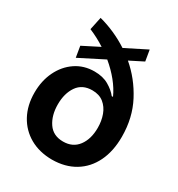

<svg xmlns="http://www.w3.org/2000/svg" viewBox="-184 -887 942 1017"><g transform="rotate(30 287.5 -378.5)"><path d="M454.1 -685.5 372.1 -644Q449.2 -578.6 497.8 -486.1Q546.4 -393.6 546.4 -278.3Q546.4 -189.5 514.6 -124.5Q482.9 -59.6 424.3 -24.2Q365.7 11.2 285.6 11.7Q208 11.2 150.1 -21.7Q92.3 -54.7 60.3 -113.5Q28.3 -172.4 28.3 -250Q28.3 -322.8 56.4 -380.6Q84.5 -438.5 134.3 -472.2Q184.1 -505.9 249 -505.9Q300.3 -505.9 335.9 -485.1Q371.6 -464.4 392.1 -438H399.9Q381.3 -479.5 349.1 -519.3Q316.9 -559.1 274.4 -594.2L125.5 -518.6L114.3 -585.9L215.3 -637.2Q168.5 -667.5 117.2 -689L133.8 -767.6Q180.7 -755.4 226.3 -735.1Q272 -714.8 314 -687.5L442.9 -752.4ZM288.6 -100.6Q347.7 -100.6 379.9 -143.6Q412.1 -186.5 412.1 -255.4Q412.1 -297.9 398.9 -333.7Q385.7 -369.6 358.4 -391.6Q331.1 -413.6 288.6 -413.6Q227.5 -413.6 197 -369.4Q166.5 -325.2 166.5 -257.8Q166.5 -190.9 197 -145.8Q227.5 -100.6 288.6 -100.6Z"/></g></svg>

Font: Inter Display
Style: Bold
Weight: 700
Designer: Rasmus Andersson
Foundry: rsms
Version: Version 4.001;git-9221beed3